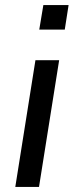

<svg xmlns="http://www.w3.org/2000/svg" viewBox="-20 -733 291 753"><path d="M134 -617 150 -713H249L234 -617ZM40 0 119 -497H212L133 0Z"/></svg>

Font: Nunito Sans 7pt Condensed Medium
Style: Italic
Weight: 500
Width: 3
Italic angle: -9°
Designer: Vernon Adams
Foundry: Vernon Adams
Version: Version 3.101;gftools[0.9.27]